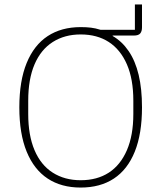

<svg xmlns="http://www.w3.org/2000/svg" viewBox="-20 -832 727 864"><path d="M587 -812H619V-709Q619 -691 611 -681.5Q603 -672 582 -672H487V-670Q529 -646 559 -602Q589 -558 604 -495Q619 -432 619 -349Q619 -230 586.5 -149.5Q554 -69 492.5 -28.5Q431 12 343 12Q256 12 194.5 -28.5Q133 -69 100 -149.5Q67 -230 67 -349Q67 -468 100 -548.5Q133 -629 194.5 -669.5Q256 -710 343 -710Q369 -710 389.5 -707.5Q410 -705 432 -698H587ZM343 -21Q417 -21 469.5 -55Q522 -89 551 -156Q580 -223 580 -319V-379Q580 -476 551 -542.5Q522 -609 469.5 -643Q417 -677 343 -677Q271 -677 217.5 -643Q164 -609 135.5 -542.5Q107 -476 107 -379V-319Q107 -223 135.5 -156Q164 -89 217.5 -55Q271 -21 343 -21Z"/></svg>

Font: IBM Plex Sans ExtraLight
Style: Regular
Weight: 250
Designer: Mike Abbink, Paul van der Laan, Pieter van Rosmalen
Foundry: Bold Monday
Version: Version 3.201